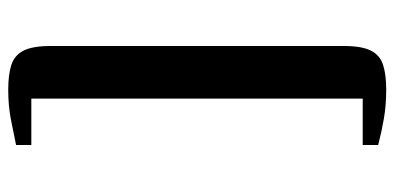

<svg xmlns="http://www.w3.org/2000/svg" viewBox="-272 -572 981 478"><g transform="rotate(-90 219.0 -333.5)"><path d="M234 137Q195 137 161 131Q127 125 96.5 117V78.5H212V-746.5H96.5V-784.5Q127 -791 160.8 -797.5Q194.5 -804 234 -804Q272 -804 296 -796.2Q320 -788.5 331.5 -765.8Q343 -743 343 -698.5V31.5Q343 76 331.5 98.8Q320 121.5 296 129.2Q272 137 234 137Z"/></g></svg>

Font: Merriweather 72pt ExtraBold
Style: Regular
Weight: 800
Version: Version 2.100